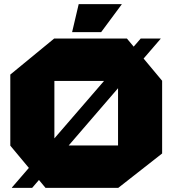

<svg xmlns="http://www.w3.org/2000/svg" viewBox="-20 -912 837 932"><path d="M38 0V-2L663 -725H760V-724L136 0ZM201 0 30 -205V-206H553V0ZM30 -206V-550L243 -725H244V-206ZM553 0V-519H767V-167L554 0ZM244 -519V-725H596L767 -520V-519ZM330 -756 362 -892H571V-891L471 -756Z"/></svg>

Font: Foldit ExtraBold
Style: Regular
Weight: 800
Version: Version 1.003